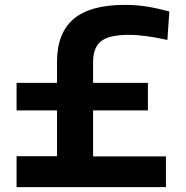

<svg xmlns="http://www.w3.org/2000/svg" viewBox="-20 -768 762 788"><path d="M48 -428H214V-514Q214 -632 282 -690Q350 -748 493 -748Q538 -748 580 -741.5Q622 -735 675 -721L667 -604Q574 -625 508 -625Q428 -625 395 -599Q362 -573 362 -514V-428H587V-315H362V-126H661V0H48V-127H214V-315H48Z"/></svg>

Font: Encode Sans Wide
Style: SemiBold
Weight: 600
Designer: Pablo Impallari, Andres Torresi
Foundry: Pablo Impallari, Andres Torresi
Version: Version 1.000; ttfautohint (v1.00) -l 8 -r 50 -G 200 -x 14 -